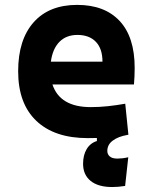

<svg xmlns="http://www.w3.org/2000/svg" viewBox="-20 -547 626 774"><path d="M432.1 207Q376 207 345.5 182.4Q314.9 157.7 314.9 113.3Q314.9 78.6 329.3 54.2Q343.8 29.8 370.6 21.5V9.3Q360.8 9.3 351.6 9.5Q342.3 9.8 334 9.8Q199.7 9.8 126.5 -59.8Q53.2 -129.4 53.2 -259.8Q53.2 -386.7 115.5 -457Q177.7 -527.3 291 -527.3Q401.9 -527.3 462.4 -462.4Q522.9 -397.5 522.9 -273.4Q522.9 -238.3 520 -206.5H191.4Q221.7 -115.2 345.7 -115.2Q380.9 -115.2 415 -118.9Q449.2 -122.6 484.9 -128.9L497.6 -3.9Q495.1 -3.4 492.7 -2.9Q456.5 3.4 434.6 19.8Q412.6 36.1 412.6 61.5Q412.6 75.2 422.6 83.7Q432.6 92.3 453.1 92.3Q462.4 92.3 473.6 91.1Q484.9 89.8 497.1 86.9L484.4 202.6Q456.5 207 432.1 207ZM185.1 -298.3H393.1Q393.1 -350.6 366.5 -378.4Q339.8 -406.2 292 -406.2Q247.1 -406.2 219.5 -378.2Q191.9 -350.1 185.1 -298.3Z"/></svg>

Font: Cascadia Mono PL
Style: Bold
Weight: 700
Monospace: yes
Designer: Aaron Bell
Foundry: Saja Typeworks
Version: Version 2404.023; ttfautohint (v1.8.4)